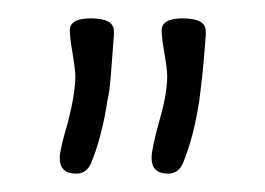

<svg xmlns="http://www.w3.org/2000/svg" viewBox="-20 -496 288 209"><path d="M163 -307Q145 -307 145 -324Q145 -329 147 -338.5Q149 -348 153 -363Q162 -393 162 -413Q162 -420 159 -438Q156 -455 156 -463Q156 -476 179 -476Q204 -476 204 -462V-458Q202 -430 200 -412Q198 -394 197 -387Q191 -347 179 -318Q174 -307 163 -307ZM63 -307Q45 -307 45 -324Q45 -333 54 -363Q62 -395 62 -413Q62 -420 59 -438Q56 -455 56 -463Q56 -476 79 -476Q104 -476 104 -462V-458Q102 -430 100.5 -412Q99 -394 97 -387Q91 -347 79 -318Q74 -307 63 -307Z"/></svg>

Font: Ole
Style: Regular
Weight: 400
Designer: Robert E. Leuschke
Foundry: Robert E. Leuschke
Version: Version 1.010; ttfautohint (v1.8.3)